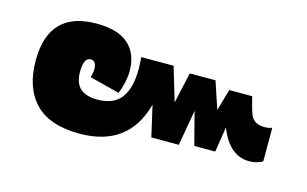

<svg xmlns="http://www.w3.org/2000/svg" viewBox="-58 -587 1046 655"><g transform="rotate(15 465.5 -259.0)"><path d="M885 -260V-141Q864 -129 838 -129Q767 -129 732 -220L718 -131H644L614 -247L592 -121H495L470 -230Q427 -70 254 -70Q149 -70 97.5 -123Q46 -176 46 -273Q46 -448 215 -448Q291 -448 328 -414.5Q365 -381 365 -320Q365 -284 348 -239L242 -266Q247 -283 247 -296Q247 -309 242 -317Q237 -325 227 -325Q202 -325 202 -275Q202 -235 222.5 -216.5Q243 -198 283 -198Q340 -198 366.5 -232.5Q393 -267 393 -336Q393 -349 391 -377H505L541 -257L565 -366H656L688 -270L710 -346H791L796 -326Q803 -299 808 -285.5Q813 -272 825 -263.5Q837 -255 859 -255Q875 -255 885 -260Z"/></g></svg>

Font: Noto Sans Thai Black
Style: Regular
Weight: 900
Designer: Monotype Design Team
Foundry: Monotype Imaging Inc.
Version: Version 1.000